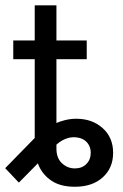

<svg xmlns="http://www.w3.org/2000/svg" viewBox="-41 -692 463 721"><path d="M240.2 9.3Q186.5 9.3 153.1 -12.9Q119.6 -35.2 104.5 -70.3Q89.4 -105.5 89.4 -142.6V-305.2H170.9V-134.3Q170.9 -98.1 191.7 -78.9Q212.4 -59.6 240.2 -59.6Q267.1 -59.6 283.4 -76.2Q299.8 -92.8 299.8 -118.2Q299.8 -140.6 286.4 -156.5Q272.9 -172.4 248.5 -175.8Q231 -178.2 215.1 -173.8Q199.2 -169.4 184.8 -159.7Q170.4 -149.9 156.2 -134.3L29.8 -6.3L-21.5 -60.5L85 -169.4Q120.6 -207.5 162.8 -226.8Q205.1 -246.1 245.6 -246.1Q305.2 -246.1 344.5 -210.9Q383.8 -175.8 383.8 -118.2Q383.8 -61 344.7 -25.9Q305.7 9.3 240.2 9.3ZM89.4 -194.3V-671.9H170.9V-194.3ZM8.8 -469.7V-540H284.7V-469.7Z"/></svg>

Font: V-Inter
Style: Regular-375
Weight: 375
Designer: Rasmus Andersson
Foundry: rsms
Version: Version 4.000;git-4146feb